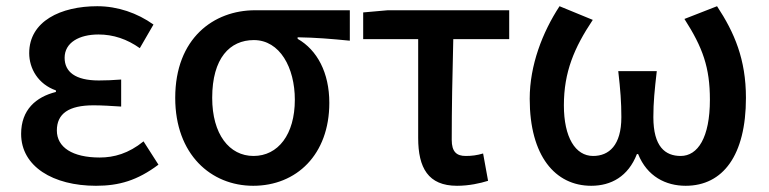

<svg xmlns="http://www.w3.org/2000/svg" viewBox="-20 -584 2475 618"><path d="M289 14C363 14 422 -3 490 -54L442 -129C394 -90 347 -77 301 -77C213 -77 163 -110 163 -164C163 -218 201 -245 281 -245C309 -245 338 -243 370 -241V-328C344 -326 320 -325 298 -325C222 -325 188 -353 188 -398C188 -447 235 -473 297 -473C345 -473 389 -458 430 -429L474 -505C422 -542 359 -564 293 -564C176 -564 74 -516 74 -413C74 -363 103 -313 160 -293V-288C96 -272 48 -231 48 -153C48 -48 151 14 289 14Z M795 14C934 14 1040 -86 1040 -253C1040 -350 1001 -423 938 -459V-464C998 -463 1045 -459 1106 -453V-551H801C668 -551 544 -461 544 -269C544 -87 659 14 795 14ZM796 -82C718 -82 663 -152 663 -269C663 -397 720 -455 797 -455C881 -455 929 -366 929 -263C929 -151 875 -82 796 -82Z M1451 14C1490 14 1525 6 1551 -2L1535 -90C1515 -84 1498 -82 1479 -82C1450 -82 1434 -95 1434 -134C1434 -230 1436 -343 1439 -458H1619V-551H1228L1149 -544V-458H1326V-140C1326 -44 1358 14 1451 14Z M1883 14C1947 14 2002 -16 2030 -88H2034C2063 -16 2123 14 2187 14C2307 14 2381 -84 2381 -269C2381 -393 2344 -479 2288 -564L2183 -523C2242 -431 2265 -367 2265 -263C2265 -141 2226 -82 2171 -82C2121 -82 2083 -112 2083 -207C2083 -255 2087 -294 2094 -355H1970C1977 -294 1980 -255 1980 -207C1980 -116 1940 -82 1889 -82C1832 -82 1795 -142 1795 -245C1795 -352 1828 -430 1888 -520L1781 -564C1726 -480 1685 -374 1685 -266C1685 -82 1767 14 1883 14Z"/></svg>

Font: Noto Sans CJK SC Medium
Style: Regular
Weight: 500
Designer: Ryoko NISHIZUKA 西塚涼子 (kana, bopomofo & ideographs); Paul D. Hunt (Latin, Greek & Cyrillic); Sandoll Communications 산돌커뮤니
Foundry: Adobe
Version: Version 2.004;hotconv 1.0.118;makeotfexe 2.5.65603